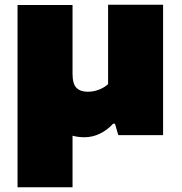

<svg xmlns="http://www.w3.org/2000/svg" viewBox="-20 -570 766 810"><path d="M54 220V-549H286V-259Q286 -215.5 302.8 -199.2Q319.5 -183 350 -183Q375 -183 398 -192Q421 -201 436 -215V-550H668V0H479L465 -48H457Q432.5 -21 401.2 -6Q370 9 336 9Q309 9 286 2.5V220Z"/></svg>

Font: Encode Sans Expanded Expanded Black
Style: Regular
Weight: 900
Width: 7
Designer: Multiple Designers
Foundry: Impallari Type
Version: Version 3.000; ttfautohint (v1.8.3) -l 8 -r 50 -G 200 -x 14 